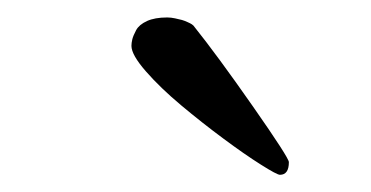

<svg xmlns="http://www.w3.org/2000/svg" viewBox="-20 -795 427 221"><path d="M131.3 -742.2Q131.3 -745.6 132.3 -749.8Q133.3 -753.9 136.7 -760.3Q140.1 -766.6 149.2 -770.8Q158.2 -774.9 172.4 -774.9Q176.8 -774.9 181.4 -773.9Q186 -772.9 189.5 -772Q192.9 -771 196 -769.5Q199.2 -768.1 200.7 -767.1Q202.1 -766.1 202.6 -765.6Q230 -731.4 271.2 -672.4Q312.5 -613.3 312.5 -608.4Q312.5 -593.8 302.2 -593.8Q298.8 -593.8 280.3 -605.5Q261.7 -617.2 237.1 -635.5Q212.4 -653.8 188.5 -673.8Q164.6 -693.8 147.9 -712.9Q131.3 -731.9 131.3 -742.2Z"/></svg>

Font: Crimson
Style: Regular
Weight: 400
Version: Version 0.8